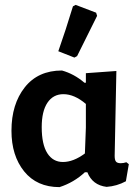

<svg xmlns="http://www.w3.org/2000/svg" viewBox="-20 -760 574 787"><path d="M279 -734 290 -740 374 -708 378 -695Q349 -636 296 -530L285 -524L219 -550Q249 -635 279 -734ZM224 7Q131 7 79 -57.5Q27 -122 27 -224Q27 -333 81.5 -402Q136 -471 234 -471Q284 -457 326 -421H332V-460L457 -469L450 -121Q450 -104 455.5 -97.5Q461 -91 475 -91Q486 -91 498 -95L508 -87L496 -17Q459 3 417 6Q359 -1 338 -54H328Q283 -12 224 7ZM151 -239Q151 -168 174 -132Q197 -96 238 -96Q281 -96 328 -131L332 -237V-334Q285 -374 240 -374Q198 -374 174.5 -339Q151 -304 151 -239Z"/></svg>

Font: Alegreya Sans
Style: Bold
Weight: 700
Designer: Juan Pablo del Peral
Foundry: Huerta Tipografica
Version: Version 2.007